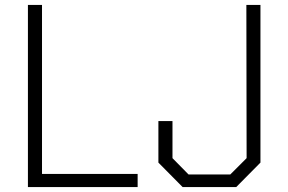

<svg xmlns="http://www.w3.org/2000/svg" viewBox="-20 -757 1167 777"><path d="M93 0V-737H150V-53H537V0ZM719 0 621 -99V-267H678V-117L743 -51H912L978 -117L977 -737H1034V-99L936 0Z"/></svg>

Font: Tomorrow Light
Style: Regular
Weight: 300
Designer: Tony de Marco, Monica Rizzolli
Foundry: Just in Type
Version: Version 2.002